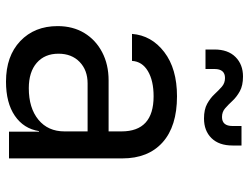

<svg xmlns="http://www.w3.org/2000/svg" viewBox="-115 -705 830 640"><g transform="rotate(90 300.0 -385.0)"><path d="M252 10Q167 10 117 -37.5Q67 -85 67 -162Q67 -213 90 -251Q113 -289 154 -310.5Q195 -332 248 -332H418V-375Q418 -482 301 -482Q249 -482 217 -463Q185 -444 183 -410H93Q98 -475 153.5 -517.5Q209 -560 301 -560Q401 -560 454.5 -512Q508 -464 508 -378V0H419V-100H417Q409 -49 366 -19.5Q323 10 252 10ZM274 -66Q340 -66 379 -98Q418 -130 418 -185V-262H258Q214 -262 186.5 -235.5Q159 -209 159 -165Q159 -119 189.5 -92.5Q220 -66 274 -66ZM375 -650Q345 -650 326 -660.5Q307 -671 294 -685Q281 -699 269 -709.5Q257 -720 240 -720Q210 -720 210 -685V-655H145V-685Q145 -730 170 -755Q195 -780 235 -780Q265 -780 284 -769.5Q303 -759 316 -745Q329 -731 341 -720.5Q353 -710 370 -710Q400 -710 400 -745V-775H465V-745Q465 -700 440.5 -675Q416 -650 375 -650Z"/></g></svg>

Font: JetBrains Mono NL
Style: Regular
Weight: 400
Monospace: yes
Designer: Philipp Nurullin, Konstantin Bulenkov
Foundry: JetBrains
Version: Version 2.305; ttfautohint (v1.8.4.7-5d5b)